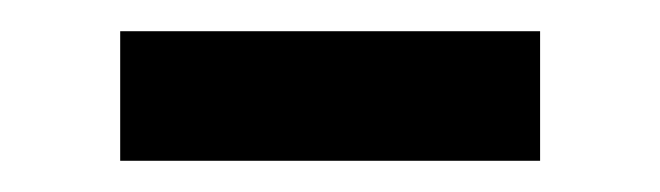

<svg xmlns="http://www.w3.org/2000/svg" viewBox="-20 -336 423 123"><path d="M57 -316H326V-233H57Z"/></svg>

Font: APTA Sans Medium
Style: Bold
Weight: 500
Version: Version 7.200